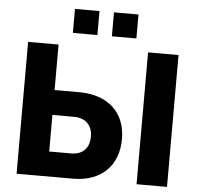

<svg xmlns="http://www.w3.org/2000/svg" viewBox="-59 -969 1065 1030"><g transform="rotate(5 473.0 -454.0)"><path d="M303 -779H435V-908H303ZM513 -779H645V-908H513ZM68 0H373C525 0 615 -93 615 -234C615 -376 522 -465 364 -465H232V-710H68ZM714 0H878V-710H714ZM232 -134V-331H349C418 -331 448 -285 448 -234C448 -176 417 -134 350 -134Z"/></g></svg>

Font: FIGSv2-sans-serif ExtraBold
Style: Regular
Weight: 800
Designer: Matt McInerney, Pablo Impallari, Rodrigo Fuenzalida,Mirko Velimirovic
Foundry: Matt McInerney, Pablo Impallari, Rodrigo Fuenzalida
Version: Version 4.021;hotconv 1.0.109;makeotfexe 2.5.65596